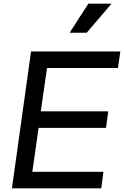

<svg xmlns="http://www.w3.org/2000/svg" viewBox="-20 -1025 675 1045"><path d="M45 0H531L543 -90H156L190 -329H557L569 -419H202L236 -655H622L635 -745H149ZM359 -847H452L587 -1005H461Z"/></svg>

Font: Mluvka Medium
Style: Italic
Weight: 500
Italic angle: -8°
Designer: Modified by Jiří Krblich, Original typeface by Gumpita Rahayu
Foundry: Gumpita Rahayu & Jiří Krblich
Version: Version 2.000;Glyphs 3.1.1 (3134)